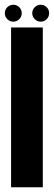

<svg xmlns="http://www.w3.org/2000/svg" viewBox="-38 -791 227 811"><path d="M8.8 0V-675H142.8V0ZM18.2 -699.5Q3.5 -699.5 -7.1 -710.1Q-17.6 -720.6 -17.6 -735.4Q-17.6 -750.1 -7.1 -760.5Q3.5 -770.9 18.2 -770.9Q33 -770.9 43.4 -760.5Q53.8 -750.1 53.8 -735.4Q53.8 -720.6 43.4 -710.1Q33 -699.5 18.2 -699.5ZM134.1 -699.5Q119.4 -699.5 108.8 -710.1Q98.2 -720.6 98.2 -735.4Q98.2 -750.1 108.8 -760.5Q119.4 -770.9 134.1 -770.9Q148.9 -770.9 159.2 -760.5Q169.6 -750.1 169.6 -735.4Q169.6 -720.6 159.2 -710.1Q148.9 -699.5 134.1 -699.5Z"/></svg>

Font: Anybody UltraCondensed Thin
Style: Regular
Weight: 100
Width: 1
Designer: Tyler Finck
Foundry: Etcetera Type Company
Version: Version 1.110